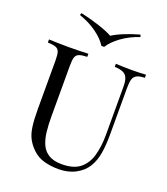

<svg xmlns="http://www.w3.org/2000/svg" viewBox="-166 -1040 1014 1168"><g transform="rotate(20 341.0 -456.0)"><path d="M655 -708V-688Q621 -687 603.5 -678Q586 -669 580 -649Q574 -629 574 -592V-291Q574 -221 565 -169Q556 -117 533 -79Q508 -37 460 -11.5Q412 14 350 14Q302 14 258.5 2.5Q215 -9 182 -40Q153 -68 136.5 -99Q120 -130 114 -175Q108 -220 108 -288V-602Q108 -639 102 -656.5Q96 -674 78.5 -680.5Q61 -687 27 -688V-708Q48 -707 82 -706Q116 -705 155 -705Q190 -705 224.5 -706Q259 -707 282 -708V-688Q248 -687 230.5 -680.5Q213 -674 207 -656.5Q201 -639 201 -602V-271Q201 -220 206 -174.5Q211 -129 226.5 -94.5Q242 -60 274 -40.5Q306 -21 359 -21Q435 -21 476.5 -54.5Q518 -88 534.5 -147Q551 -206 551 -280V-592Q551 -629 542.5 -649Q534 -669 514 -678Q494 -687 460 -688V-708Q478 -707 507.5 -706Q537 -705 562 -705Q588 -705 613.5 -706Q639 -707 655 -708ZM540 -926 545 -912Q480 -890 430.5 -854Q381 -818 358 -780H340Q317 -818 267.5 -854Q218 -890 153 -912L158 -926Q218 -913 276.5 -894Q335 -875 369 -856Q398 -875 445 -894Q492 -913 540 -926Z"/></g></svg>

Font: Playfair Display
Style: Regular
Weight: 400
Designer: Claus Eggers Sørensen
Foundry: Claus Eggers Sørensen
Version: Version 1.203